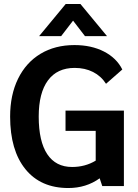

<svg xmlns="http://www.w3.org/2000/svg" viewBox="-20 -937 693 967"><path d="M31 0ZM604 -380V0H495L482 -39Q414 10 324 10Q185 10 108 -85Q31 -180 31 -350Q31 -459 71 -540.5Q111 -622 184 -666Q257 -710 355 -710Q440 -710 503.5 -677.5Q567 -645 596 -587L514 -515Q489 -554 448.5 -574.5Q408 -595 356 -595Q268 -595 221.5 -532Q175 -469 175 -350Q175 -225 218 -160.5Q261 -96 343 -96Q409 -96 462 -128V-278H310V-380ZM311 -917H385L519 -755H408L348 -833L288 -755H177Z"/></svg>

Font: Sarabun
Style: Bold
Weight: 700
Designer: Suppakit Chalermlarp | Katatrad Co.,Ltd.
Foundry: Cadson Demak Co.,Ltd.
Version: Version 1.000; ttfautohint (v1.6)